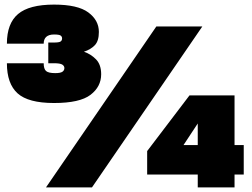

<svg xmlns="http://www.w3.org/2000/svg" viewBox="-20 -815 1095 835"><path d="M215 -367Q103 -367 56.5 -409Q10 -451 10 -540H170Q170 -515 180.5 -506Q191 -497 220 -497Q243 -497 251.5 -503Q260 -509 260 -519Q260 -528 251 -534Q242 -540 214 -540H190V-630H214Q237 -630 243.5 -634.5Q250 -639 250 -648Q250 -656 243.5 -660.5Q237 -665 215 -665Q193 -665 181.5 -655Q170 -645 170 -625H10Q10 -713 58.5 -754Q107 -795 215 -795Q318 -795 364 -761Q410 -727 410 -676Q410 -637 392.5 -618.5Q375 -600 345 -590Q375 -580 397.5 -557Q420 -534 420 -492Q420 -438 373.5 -402.5Q327 -367 215 -367ZM180 0 660 -700H860L380 0ZM840 0V-56H620V-158L804 -400H1000V-184H1040V-56H1000V0ZM778 -184H840V-278Z"/></svg>

Font: Golos Text Black
Style: Regular
Weight: 900
Designer: A.Korolkova, Vitaly Kuzmin
Foundry: ParaType Ltd
Version: Version 2.004